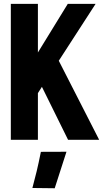

<svg xmlns="http://www.w3.org/2000/svg" viewBox="-20 -731 539 1004"><path d="M36.6 0H178.2V-244.1L199.2 -276.9L335.9 0H498.5L257.3 -472.2L169.4 -337.4L199.2 -276.9L480 -710.9H334.5L178.2 -456.5V-710.9H36.6ZM266.1 253.4 327.6 62.5 193.8 63Q181.2 125.5 172.1 163.3Q163.1 201.2 149.4 252Z"/></svg>

Font: Roboto Flex Super Cond Bold
Style: Regular
Weight: 700
Width: 3
Designer: Berlow after Robertson
Foundry: Google
Version: Version 3.000